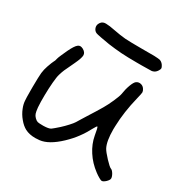

<svg xmlns="http://www.w3.org/2000/svg" viewBox="-156 -788 906 935"><g transform="rotate(30 297.0 -320.0)"><path d="M238.3 -578.1Q210.9 -582.5 188 -586.9Q165 -591.3 160.2 -593.3Q147.9 -598.1 142.6 -610.8Q137.2 -624 142.6 -636.2Q150.9 -654.3 167.5 -656.7Q170.9 -657.2 175.8 -657.2Q193.8 -657.2 230 -649.9Q264.2 -643.1 293.5 -640.6Q323.2 -638.7 388.2 -638.7Q388.2 -638.7 428.2 -638.7Q438 -638.7 457 -638.7Q484.4 -637.7 491.2 -635.3Q498.5 -632.8 504.9 -626.5Q510.3 -621.1 513.7 -614.3Q517.6 -607.4 517.6 -603Q517.6 -598.6 513.7 -591.8Q510.3 -585 504.9 -579.6Q496.1 -570.8 482.9 -568.8Q482.4 -568.8 481.9 -568.8Q481.9 -568.8 481.4 -568.8Q470.7 -567.9 429.2 -567.9Q415.5 -567.9 398.4 -567.9Q349.6 -567.9 311.5 -570.3Q273.4 -573.2 238.3 -578.1ZM499 -6.3Q459 -36.1 433.6 -75.7Q408.2 -114.7 400.4 -157.7Q393.6 -198.2 390.1 -201.7Q387.2 -205.1 376.5 -184.6Q357.4 -148.4 336.9 -121.1Q316.9 -93.8 288.1 -66.4Q228 -9.3 178.7 -3.9Q166.5 -2.4 155.3 -2.4Q122.1 -2.4 98.1 -14.6Q77.6 -25.4 59.6 -47.4Q41 -69.3 30.8 -95.7Q22.9 -115.2 21.5 -133.8Q20 -148.9 20 -189.5Q20 -189.5 20 -212.4Q20.5 -270 22.5 -291Q24.9 -312 32.2 -333Q36.6 -346.2 41 -356.9Q45.4 -367.7 46.9 -370.1Q48.3 -372.1 50.8 -377.9Q52.7 -384.3 54.2 -390.6Q55.7 -397 63 -413.6Q70.3 -430.7 78.6 -448.2Q96.2 -484.9 108.9 -494.6Q118.2 -502 129.9 -498.5Q130.4 -498.5 130.9 -498Q134.3 -497.1 138.2 -495.1Q157.2 -484.4 157.2 -468.3Q157.2 -452.6 139.6 -415.5Q117.2 -368.7 112.3 -357.4Q107.4 -346.2 101.6 -326.7Q97.2 -313 94.2 -278.3Q91.3 -243.7 90.8 -207Q90.8 -197.3 90.8 -188Q90.8 -178.7 90.8 -169.4Q91.3 -151.4 92.3 -138.2Q94.7 -115.2 98.1 -105.5Q101.6 -95.7 109.9 -87.4Q119.1 -78.1 127.4 -75.7Q135.3 -73.7 159.2 -73.7Q189.9 -74.2 200.7 -81.5Q210.9 -88.9 235.4 -110.8Q252 -126 267.1 -142.6Q282.7 -159.7 288.1 -168.5Q293 -176.8 302.7 -192.4Q312 -207.5 320.3 -220.7Q335 -243.2 346.7 -262.7Q358.4 -281.7 368.2 -298.3Q381.3 -320.3 396 -353.5Q410.2 -386.2 412.1 -397.9Q416.5 -427.7 425.8 -452.6Q435.1 -477.1 444.3 -483.4Q456.1 -491.2 469.2 -487.8Q482.4 -484.9 490.2 -472.2Q496.1 -463.4 496.1 -455.1Q495.6 -446.8 488.3 -417.5Q466.3 -328.6 463.9 -247.6Q463.4 -238.3 463.4 -229.5Q463.4 -163.1 480 -131.3Q487.8 -116.7 514.2 -88.4Q540.5 -60.5 549.3 -57.6Q557.1 -55.2 565.9 -41Q574.2 -26.9 574.2 -16.6Q574.2 -8.3 561.5 4.4Q548.3 16.6 539.6 16.6Q535.2 16.6 523.4 9.8Q511.2 2.9 499 -6.3Z"/></g></svg>

Font: Casuwalt
Style: Regular
Weight: 400
Designer: Walter E Stewart
Version: 0.1